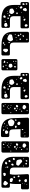

<svg xmlns="http://www.w3.org/2000/svg" viewBox="1661 -2282 621 3983"><g transform="rotate(-90 1971.5 -290.5)"><path d="M96 -396Q85 -396 77 -404Q69 -412 69 -423V-544Q69 -555 77 -563Q85 -571 96 -571H419Q512 -571 577 -547Q642 -523 676 -469.5Q710 -416 710 -326V-27Q710 -16 702 -8Q694 0 683 0H514Q503 0 495 -7.5Q487 -15 487 -26V-321Q487 -396 413 -396H351Q344 -372 341.5 -345Q339 -318 339 -284L351 -27Q351 -16 343 -8Q335 0 324 0H62Q51 0 43 -8Q35 -16 35 -27V-138Q35 -149 43 -157Q51 -165 62 -165H146V-284Q146 -310 149 -338.5Q152 -367 159 -396ZM372 -528Q364 -539 356.5 -536Q349 -533 337 -529Q325 -525 318 -523Q311 -521 311 -509Q311 -496 316.5 -492Q322 -488 335 -483Q347 -479 354 -478.5Q361 -478 369 -489Q377 -501 378.5 -508.5Q380 -516 372 -528ZM181 -523Q162 -529 151 -533Q140 -537 128 -521Q115 -503 116 -491Q117 -479 130 -461Q141 -446 149.5 -440Q158 -434 172 -436L174 -441Q178 -451 186 -460.5Q194 -470 209 -476Q209 -480 209 -483Q209 -486 209 -490Q209 -506 202.5 -512Q196 -518 181 -523ZM496 -494 486 -496 479 -493 480 -483 489 -487ZM608 -479Q606 -490 600 -491Q594 -492 583 -494Q574 -495 569 -494.5Q564 -494 560 -486Q554 -476 553 -470Q552 -464 560 -456Q567 -448 572.5 -451Q578 -454 588 -459Q597 -463 603 -465.5Q609 -468 608 -479ZM500 -466Q493 -468 490 -465.5Q487 -463 483 -457Q479 -453 480.5 -450Q482 -447 485 -443Q490 -436 491.5 -431.5Q493 -427 500 -429Q508 -431 507.5 -436Q507 -441 507 -449Q507 -456 506.5 -460Q506 -464 500 -466ZM644 -407Q642 -416 638 -419.5Q634 -423 624 -425Q615 -426 611 -423Q607 -420 603 -412Q599 -404 599 -399Q599 -394 605 -387Q612 -381 616.5 -382Q621 -383 629 -387Q637 -391 641 -394.5Q645 -398 644 -407ZM259 -385Q257 -388 255 -391Q253 -394 252 -396H191Q189 -391 188 -383.5Q187 -376 187 -366Q186 -350 195 -347Q204 -344 219 -339Q234 -333 242.5 -330.5Q251 -328 261 -340Q271 -354 269.5 -362.5Q268 -371 259 -385ZM555 -367Q544 -368 540 -364Q536 -360 532 -351Q527 -340 526.5 -334Q526 -328 535 -321Q543 -314 548 -318.5Q553 -323 561 -328Q570 -334 568 -346Q565 -355 564.5 -360.5Q564 -366 555 -367ZM663 -334Q651 -335 647 -325Q644 -316 641.5 -311Q639 -306 646 -300Q655 -292 661 -291.5Q667 -291 676 -297Q685 -303 686.5 -309Q688 -315 685 -325Q683 -334 677.5 -334Q672 -334 663 -334ZM300 -318Q292 -324 286.5 -323.5Q281 -323 273 -317Q266 -312 268.5 -307.5Q271 -303 274 -294Q277 -286 287 -286Q297 -286 299 -295Q302 -303 304.5 -308Q307 -313 300 -318ZM650 -219Q645 -241 637 -250Q629 -259 606 -262Q576 -265 559.5 -265.5Q543 -266 531 -239Q523 -222 528 -213Q533 -204 545 -196.5Q557 -189 571 -176Q584 -164 592.5 -154.5Q601 -145 610.5 -142Q620 -139 635 -147Q659 -161 657.5 -176.5Q656 -192 650 -219ZM313 -230Q305 -235 300.5 -235.5Q296 -236 289 -230Q283 -224 286 -220Q289 -216 292 -209Q295 -203 296.5 -198.5Q298 -194 305 -195Q313 -196 316 -199Q319 -202 321 -210Q322 -218 321 -222Q320 -226 313 -230ZM220 -212Q210 -213 205 -211.5Q200 -210 196 -200Q192 -191 195.5 -187Q199 -183 207 -176Q213 -171 217 -171.5Q221 -172 228 -177Q235 -181 237 -184.5Q239 -188 237 -196Q235 -204 232 -207.5Q229 -211 220 -212ZM156 -141 146 -140 151 -131 158 -128 162 -136ZM672 -121 661 -116 660 -106 669 -100 676 -109ZM523 -120 513 -119 512 -108 523 -103 530 -112ZM153 -93 148 -99 141 -92 146 -86 152 -87ZM242 -81Q234 -91 228 -96Q222 -101 209 -96Q195 -91 189 -84.5Q183 -78 184 -63Q185 -49 193.5 -48Q202 -47 215 -43Q225 -40 231 -40.5Q237 -41 243 -49Q249 -59 249 -65Q249 -71 242 -81ZM582 -64Q578 -70 575.5 -73.5Q573 -77 566 -75Q558 -73 555 -70Q552 -67 551 -58Q550 -50 554 -47.5Q558 -45 565 -42Q571 -40 574 -41.5Q577 -43 582 -48Q588 -55 582 -64ZM635 -68Q628 -72 625.5 -68Q623 -64 617 -59Q612 -56 610 -53.5Q608 -51 610 -45Q613 -39 615.5 -36.5Q618 -34 625 -34Q638 -35 640 -47Q642 -55 642 -59.5Q642 -64 635 -68ZM139 -52 132 -49 129 -40 140 -38 145 -46Z M825 0Q814 0 806 -8Q798 -16 798 -27V-544Q798 -555 806 -563Q814 -571 825 -571H1004Q1015 -571 1023 -563Q1031 -555 1031 -544V-27Q1031 -16 1023 -8Q1015 0 1004 0ZM971 -541Q964 -541 962 -538Q960 -535 958 -529Q954 -519 961 -513Q965 -510 968 -511.5Q971 -513 975 -516Q982 -520 980 -527Q978 -533 977.5 -537Q977 -541 971 -541ZM906 -525 896 -523 892 -513 902 -509 907 -516ZM1001 -504 994 -496V-486L1003 -488L1009 -495ZM948 -457 936 -454 939 -440 951 -442 960 -451ZM911 -428Q907 -428 906 -425.5Q905 -423 903 -419Q902 -414 900.5 -411.5Q899 -409 903 -406Q907 -403 909 -405Q911 -407 915 -409Q920 -412 923.5 -413.5Q927 -415 925 -420Q924 -426 920.5 -427Q917 -428 911 -428ZM985 -422 978 -428 970 -425 971 -415H980ZM948 -382 941 -387 935 -383V-373L946 -372ZM841 -378 832 -385 819 -382 822 -368H834ZM983 -382 973 -377V-369L979 -362L987 -370ZM933 -298Q930 -309 919 -310Q911 -310 906 -309.5Q901 -309 898 -302Q895 -293 896.5 -288.5Q898 -284 905 -278Q912 -273 916.5 -273Q921 -273 928 -278Q935 -282 935 -286.5Q935 -291 933 -298ZM886 -272Q882 -278 878.5 -276.5Q875 -275 869 -272Q861 -269 861 -262Q861 -252 869 -250Q877 -247 883 -255Q887 -261 888.5 -264Q890 -267 886 -272ZM987 -261Q979 -271 972.5 -271.5Q966 -272 954 -267Q944 -263 942.5 -257.5Q941 -252 942 -241Q942 -232 946.5 -229.5Q951 -227 959 -225Q972 -221 979 -232Q985 -242 989.5 -247Q994 -252 987 -261ZM911 -252 900 -246 904 -237 913 -233 920 -242ZM904 -197 891 -192 898 -181 909 -177 911 -189ZM862 -163Q855 -164 850 -157Q846 -150 852 -144Q856 -138 864 -142Q869 -144 871 -145.5Q873 -147 873 -152Q872 -161 862 -163ZM988 -101Q983 -121 973.5 -126Q964 -131 944 -133Q925 -134 917 -129Q909 -124 901 -106Q895 -92 902.5 -86Q910 -80 922 -70Q933 -61 939.5 -57Q946 -53 958 -60Q974 -70 983 -76.5Q992 -83 988 -101ZM880 -49H865L860 -37L869 -28L882 -34Z M1137 0Q1126 0 1118 -8Q1110 -16 1110 -27V-148Q1110 -159 1118 -167Q1126 -175 1137 -175H1284L1279 -333Q1278 -374 1260 -391Q1242 -408 1205 -408H1147Q1136 -408 1128 -416Q1120 -424 1120 -435V-554Q1120 -565 1128 -573Q1136 -581 1147 -581H1210Q1308 -581 1374 -557Q1440 -533 1474.5 -477.5Q1509 -422 1512 -327L1522 -27Q1522 -16 1514 -8Q1506 0 1495 0ZM1279 -528Q1279 -535 1269 -538Q1262 -539 1258 -541Q1254 -543 1250 -537Q1246 -531 1248.5 -527.5Q1251 -524 1256 -519Q1260 -513 1263 -510Q1266 -507 1273 -509Q1280 -512 1279.5 -516Q1279 -520 1279 -528ZM1341 -524 1336 -531 1329 -526 1328 -518H1336ZM1406 -510 1395 -517 1384 -508 1392 -496 1405 -498ZM1254 -482Q1249 -496 1239.5 -496.5Q1230 -497 1214 -496Q1201 -495 1195 -491.5Q1189 -488 1186 -475Q1182 -462 1184.5 -455Q1187 -448 1199 -440Q1212 -432 1220 -430Q1228 -428 1240 -437Q1253 -448 1257 -456.5Q1261 -465 1254 -482ZM1331 -488 1323 -482 1321 -473 1330 -471 1336 -478ZM1374 -462 1361 -464 1356 -455 1362 -442 1372 -451ZM1308 -456 1294 -454 1297 -441 1306 -438 1316 -446ZM1470 -411Q1455 -434 1440.5 -435.5Q1426 -437 1400 -429Q1373 -421 1360 -412.5Q1347 -404 1346 -375Q1345 -344 1355 -331.5Q1365 -319 1395 -309Q1424 -299 1439.5 -303Q1455 -307 1474 -331Q1492 -355 1489.5 -371Q1487 -387 1470 -411ZM1348 -288Q1343 -294 1338.5 -292Q1334 -290 1327 -287Q1318 -284 1312 -284Q1306 -284 1306 -275Q1306 -265 1311.5 -263.5Q1317 -262 1326 -259Q1335 -256 1341 -254Q1347 -252 1352 -260Q1358 -269 1356 -274Q1354 -279 1348 -288ZM1473 -292Q1466 -293 1464 -289.5Q1462 -286 1459 -279Q1454 -270 1460 -263Q1468 -255 1477 -260Q1486 -264 1485 -275Q1484 -283 1482.5 -286.5Q1481 -290 1473 -292ZM1422 -232Q1415 -241 1409.5 -243Q1404 -245 1393 -241Q1380 -236 1374 -231.5Q1368 -227 1369 -214Q1370 -198 1374.5 -191.5Q1379 -185 1394 -181Q1410 -177 1418.5 -179Q1427 -181 1436 -195Q1444 -208 1438 -214.5Q1432 -221 1422 -232ZM1267 -127Q1270 -118 1279 -118Q1284 -118 1286 -120L1285 -149Q1278 -153 1267 -144Q1262 -140 1263 -136.5Q1264 -133 1267 -127ZM1201 -126 1195 -125 1193 -118 1204 -120ZM1151 -86 1145 -95 1133 -92 1135 -81 1146 -73ZM1225 -86 1214 -92 1204 -84 1211 -76 1220 -77ZM1492 -63V-52Q1495 -54 1493.5 -57.5Q1492 -61 1492 -63Z M1621 0Q1610 0 1602 -8Q1594 -16 1594 -27V-544Q1594 -555 1602 -563Q1610 -571 1621 -571H1800Q1811 -571 1819 -563Q1827 -555 1827 -544V-27Q1827 -16 1819 -8Q1811 0 1800 0ZM1767 -541Q1760 -541 1758 -538Q1756 -535 1754 -529Q1750 -519 1757 -513Q1761 -510 1764 -511.5Q1767 -513 1771 -516Q1778 -520 1776 -527Q1774 -533 1773.5 -537Q1773 -541 1767 -541ZM1702 -525 1692 -523 1688 -513 1698 -509 1703 -516ZM1797 -504 1790 -496V-486L1799 -488L1805 -495ZM1744 -457 1732 -454 1735 -440 1747 -442 1756 -451ZM1707 -428Q1703 -428 1702 -425.5Q1701 -423 1699 -419Q1698 -414 1696.5 -411.5Q1695 -409 1699 -406Q1703 -403 1705 -405Q1707 -407 1711 -409Q1716 -412 1719.5 -413.5Q1723 -415 1721 -420Q1720 -426 1716.5 -427Q1713 -428 1707 -428ZM1781 -422 1774 -428 1766 -425 1767 -415H1776ZM1744 -382 1737 -387 1731 -383V-373L1742 -372ZM1637 -378 1628 -385 1615 -382 1618 -368H1630ZM1779 -382 1769 -377V-369L1775 -362L1783 -370ZM1729 -298Q1726 -309 1715 -310Q1707 -310 1702 -309.5Q1697 -309 1694 -302Q1691 -293 1692.5 -288.5Q1694 -284 1701 -278Q1708 -273 1712.5 -273Q1717 -273 1724 -278Q1731 -282 1731 -286.5Q1731 -291 1729 -298ZM1682 -272Q1678 -278 1674.5 -276.5Q1671 -275 1665 -272Q1657 -269 1657 -262Q1657 -252 1665 -250Q1673 -247 1679 -255Q1683 -261 1684.5 -264Q1686 -267 1682 -272ZM1783 -261Q1775 -271 1768.5 -271.5Q1762 -272 1750 -267Q1740 -263 1738.5 -257.5Q1737 -252 1738 -241Q1738 -232 1742.5 -229.5Q1747 -227 1755 -225Q1768 -221 1775 -232Q1781 -242 1785.5 -247Q1790 -252 1783 -261ZM1707 -252 1696 -246 1700 -237 1709 -233 1716 -242ZM1700 -197 1687 -192 1694 -181 1705 -177 1707 -189ZM1658 -163Q1651 -164 1646 -157Q1642 -150 1648 -144Q1652 -138 1660 -142Q1665 -144 1667 -145.5Q1669 -147 1669 -152Q1668 -161 1658 -163ZM1784 -101Q1779 -121 1769.5 -126Q1760 -131 1740 -133Q1721 -134 1713 -129Q1705 -124 1697 -106Q1691 -92 1698.5 -86Q1706 -80 1718 -70Q1729 -61 1735.5 -57Q1742 -53 1754 -60Q1770 -70 1779 -76.5Q1788 -83 1784 -101ZM1676 -49H1661L1656 -37L1665 -28L1678 -34Z M1932 0Q1921 0 1913 -8Q1905 -16 1905 -27V-148Q1905 -159 1913 -167Q1921 -175 1932 -175H2157V-320Q2157 -395 2083 -395H1942Q1931 -395 1923 -403Q1915 -411 1915 -422V-544Q1915 -555 1923 -563Q1931 -571 1942 -571H2088Q2181 -571 2248.5 -548Q2316 -525 2353 -470Q2390 -415 2390 -318V-175H2423Q2434 -175 2442 -167Q2450 -159 2450 -148V-27Q2450 -16 2442 -8Q2434 0 2423 0ZM2173 -513Q2169 -525 2164 -528.5Q2159 -532 2147 -532Q2136 -532 2132.5 -527Q2129 -522 2126 -512Q2123 -502 2123.5 -496.5Q2124 -491 2132 -485Q2140 -479 2145 -482Q2150 -485 2158 -490Q2166 -496 2171 -500Q2176 -504 2173 -513ZM2019 -475Q2018 -494 2011.5 -501Q2005 -508 1987 -513Q1969 -517 1960 -514Q1951 -511 1941 -496Q1932 -482 1936 -473.5Q1940 -465 1950 -452Q1958 -442 1965.5 -444Q1973 -446 1985 -451Q1999 -456 2009.5 -457.5Q2020 -459 2019 -475ZM2055 -504Q2046 -506 2043 -500Q2040 -495 2039 -492Q2038 -489 2042 -484Q2045 -480 2048.5 -481Q2052 -482 2057 -484Q2065 -487 2064 -495Q2063 -502 2055 -504ZM2255 -449 2251 -457 2243 -452 2245 -444 2253 -439ZM2118 -451Q2111 -453 2110 -448.5Q2109 -444 2105 -437Q2102 -433 2101 -430.5Q2100 -428 2103 -424Q2108 -418 2110.5 -414.5Q2113 -411 2120 -413Q2127 -416 2127 -420.5Q2127 -425 2127 -433Q2127 -440 2126.5 -444.5Q2126 -449 2118 -451ZM2218 -445 2207 -446 2205 -436 2211 -428 2221 -434ZM2173 -418Q2167 -418 2163 -418Q2159 -418 2157 -412Q2152 -399 2162 -392Q2168 -387 2171.5 -388.5Q2175 -390 2181 -394Q2187 -398 2189 -401Q2191 -404 2189 -411Q2188 -417 2184 -417.5Q2180 -418 2173 -418ZM2315 -364Q2312 -385 2304 -393.5Q2296 -402 2275 -405Q2250 -409 2236 -408.5Q2222 -408 2210 -385Q2198 -361 2203.5 -348Q2209 -335 2227 -316Q2243 -301 2255 -304.5Q2267 -308 2287 -318Q2305 -327 2312 -335.5Q2319 -344 2315 -364ZM2321 -262 2313 -265 2309 -255 2318 -251 2327 -255ZM2216 -263Q2209 -263 2205.5 -262Q2202 -261 2200 -255Q2196 -245 2206 -237Q2212 -232 2215.5 -230Q2219 -228 2226 -232Q2238 -240 2234 -254Q2232 -262 2227.5 -262.5Q2223 -263 2216 -263ZM2368 -219 2361 -223 2358 -216 2360 -209 2370 -210ZM2353 -179Q2344 -186 2339.5 -190Q2335 -194 2326 -188Q2316 -181 2315.5 -175Q2315 -169 2318 -158Q2321 -147 2325.5 -142.5Q2330 -138 2342 -138Q2353 -138 2356.5 -142.5Q2360 -147 2364 -158Q2367 -166 2363.5 -170Q2360 -174 2353 -179ZM2238 -153 2231 -159 2221 -157 2224 -148 2231 -147ZM2423 -130Q2416 -137 2411 -136.5Q2406 -136 2398 -132Q2390 -129 2390 -124.5Q2390 -120 2391 -112Q2392 -104 2392.5 -98.5Q2393 -93 2402 -91Q2411 -90 2414 -93.5Q2417 -97 2422 -105Q2426 -113 2427.5 -118Q2429 -123 2423 -130ZM2322 -97Q2317 -111 2313 -118.5Q2309 -126 2293 -126Q2278 -126 2275.5 -117.5Q2273 -109 2269 -95Q2264 -79 2260 -70Q2256 -61 2269 -52Q2284 -41 2293.5 -43.5Q2303 -46 2317 -57Q2329 -66 2328 -74Q2327 -82 2322 -97ZM2147 -111 2140 -119 2133 -113 2132 -103 2142 -104ZM2098 -100Q2094 -107 2092 -111Q2090 -115 2082 -114Q2072 -112 2068 -108.5Q2064 -105 2063 -96Q2062 -87 2066.5 -84.5Q2071 -82 2079 -78Q2088 -75 2092.5 -72.5Q2097 -70 2104 -77Q2110 -83 2106.5 -87.5Q2103 -92 2098 -100ZM1990 -57Q1990 -71 1986 -77.5Q1982 -84 1968 -88Q1956 -92 1951.5 -86.5Q1947 -81 1939 -71Q1934 -63 1936.5 -58.5Q1939 -54 1944 -47Q1951 -38 1954 -31.5Q1957 -25 1967 -28Q1980 -33 1985 -38Q1990 -43 1990 -57ZM2419 -67Q2407 -72 2398 -62Q2391 -53 2397 -41Q2403 -32 2416 -34Q2422 -36 2423 -39Q2424 -42 2425 -49Q2426 -56 2425.5 -60Q2425 -64 2419 -67Z M2531 -240Q2520 -240 2512 -248Q2504 -256 2504 -267V-544Q2504 -555 2512 -563Q2520 -571 2531 -571H2710Q2721 -571 2729 -563Q2737 -555 2737 -544V-267Q2737 -256 2729 -248Q2721 -240 2710 -240ZM2586 -544Q2580 -545 2576.5 -545.5Q2573 -546 2570 -541Q2566 -535 2567 -532Q2568 -529 2572 -523Q2575 -519 2578.5 -519.5Q2582 -520 2587 -522Q2593 -524 2597.5 -525Q2602 -526 2602 -533Q2602 -540 2597.5 -541Q2593 -542 2586 -544ZM2704 -507Q2704 -515 2699.5 -516.5Q2695 -518 2687 -520Q2678 -523 2672.5 -526Q2667 -529 2661 -521Q2656 -512 2658.5 -507Q2661 -502 2667 -494Q2672 -488 2676.5 -489Q2681 -490 2688 -493Q2695 -496 2699.5 -497.5Q2704 -499 2704 -507ZM2611 -486Q2605 -489 2601 -484Q2596 -480 2599 -474Q2601 -470 2602.5 -467.5Q2604 -465 2609 -466Q2619 -468 2621 -476Q2622 -481 2619 -482Q2616 -483 2611 -486ZM2548 -449Q2547 -455 2547 -458.5Q2547 -462 2542 -463Q2531 -465 2526 -455Q2523 -450 2526 -448Q2529 -446 2533 -442Q2537 -437 2543 -440Q2549 -443 2548 -449ZM2668 -460Q2663 -463 2660.5 -461.5Q2658 -460 2654 -456Q2649 -452 2652 -445Q2655 -438 2662 -439Q2671 -440 2673 -447Q2675 -456 2668 -460ZM2619 -416Q2601 -423 2590.5 -422.5Q2580 -422 2567 -407Q2555 -392 2557.5 -381.5Q2560 -371 2570 -355Q2579 -342 2588 -341.5Q2597 -341 2613 -345Q2627 -349 2633.5 -354.5Q2640 -360 2641 -375Q2642 -393 2638.5 -401.5Q2635 -410 2619 -416ZM2692 -329 2678 -324 2684 -312 2695 -308 2702 -320ZM2585 -310Q2577 -314 2574 -309.5Q2571 -305 2565 -298Q2559 -290 2564 -282Q2569 -275 2571 -270.5Q2573 -266 2581 -268Q2589 -270 2588 -275Q2587 -280 2588 -288Q2589 -297 2590.5 -302Q2592 -307 2585 -310ZM2647 -290 2643 -298 2635 -293 2636 -284 2645 -281ZM2700 -281 2686 -282 2677 -271 2687 -259 2700 -267Z M3107 0Q3096 0 3088 -7.5Q3080 -15 3080 -26V-321Q3080 -396 3006 -396H2839Q2828 -396 2820 -404Q2812 -412 2812 -423V-544Q2812 -555 2820 -563Q2828 -571 2839 -571H3012Q3105 -571 3170 -549.5Q3235 -528 3269 -475Q3303 -422 3303 -327V-27Q3303 -16 3295 -8Q3287 0 3276 0ZM3073 -543Q3062 -544 3057 -533Q3052 -523 3060 -514Q3064 -510 3067.5 -511Q3071 -512 3077 -515Q3082 -518 3084.5 -520.5Q3087 -523 3086 -529Q3085 -536 3082.5 -539Q3080 -542 3073 -543ZM2950 -485Q2950 -505 2951 -516.5Q2952 -528 2933 -534Q2914 -541 2907 -531.5Q2900 -522 2888 -506Q2878 -493 2877 -484Q2876 -475 2885 -462Q2897 -446 2905.5 -438.5Q2914 -431 2932 -437Q2951 -443 2950.5 -454.5Q2950 -466 2950 -485ZM3044 -515Q3039 -519 3036 -518Q3033 -517 3028 -514Q3022 -511 3024 -502Q3026 -497 3027 -494Q3028 -491 3033 -491Q3038 -491 3039.5 -493Q3041 -495 3043 -500Q3045 -506 3046.5 -509Q3048 -512 3044 -515ZM3255 -460 3244 -458V-448L3253 -441L3260 -451ZM3202 -437Q3178 -448 3163 -450Q3148 -452 3130 -432Q3110 -409 3106.5 -393.5Q3103 -378 3119 -352Q3132 -328 3147.5 -331.5Q3163 -335 3190 -341Q3216 -347 3231.5 -350Q3247 -353 3250 -380Q3253 -407 3240.5 -416.5Q3228 -426 3202 -437ZM3089 -425Q3079 -430 3072 -422Q3065 -415 3070 -405Q3075 -395 3086 -397Q3091 -398 3091 -401.5Q3091 -405 3092 -411Q3093 -416 3093.5 -419Q3094 -422 3089 -425ZM3259 -289 3248 -296 3241 -285 3247 -275 3258 -278ZM3193 -276 3177 -274V-261L3186 -254L3192 -262ZM3137 -256 3128 -258 3125 -251 3127 -242 3136 -247ZM3241 -222Q3235 -236 3221 -234Q3213 -233 3213 -228.5Q3213 -224 3211 -216Q3210 -208 3217 -204Q3223 -200 3226.5 -198Q3230 -196 3235 -201Q3241 -207 3243 -211Q3245 -215 3241 -222ZM3159 -193Q3155 -199 3145 -197Q3138 -195 3137 -187Q3137 -180 3135.5 -175.5Q3134 -171 3141 -168Q3154 -163 3163 -174Q3167 -179 3165 -183Q3163 -187 3159 -193ZM3261 -180Q3256 -184 3252.5 -185.5Q3249 -187 3244 -183Q3239 -178 3238.5 -174.5Q3238 -171 3241 -164Q3243 -159 3246.5 -159Q3250 -159 3256 -159Q3265 -160 3267 -167Q3269 -176 3261 -180ZM3233 -128Q3228 -134 3224 -133.5Q3220 -133 3213 -130Q3206 -127 3202.5 -125Q3199 -123 3199 -115Q3199 -107 3203 -105Q3207 -103 3214 -102Q3220 -100 3221.5 -103Q3223 -106 3226 -111Q3230 -116 3233.5 -119.5Q3237 -123 3233 -128ZM3146 -53Q3140 -55 3137 -56.5Q3134 -58 3130 -53Q3127 -49 3129 -46Q3131 -43 3134 -39Q3136 -34 3138 -32Q3140 -30 3145 -31Q3152 -33 3156 -34.5Q3160 -36 3160 -43Q3160 -50 3156 -50.5Q3152 -51 3146 -53Z M3402 0Q3391 0 3383 -8Q3375 -16 3375 -27V-148Q3375 -159 3383 -167Q3391 -175 3402 -175H3627V-320Q3627 -395 3553 -395H3412Q3401 -395 3393 -403Q3385 -411 3385 -422V-544Q3385 -555 3393 -563Q3401 -571 3412 -571H3558Q3651 -571 3718.5 -548Q3786 -525 3823 -470Q3860 -415 3860 -318V-175H3893Q3904 -175 3912 -167Q3920 -159 3920 -148V-27Q3920 -16 3912 -8Q3904 0 3893 0ZM3643 -513Q3639 -525 3634 -528.5Q3629 -532 3617 -532Q3606 -532 3602.5 -527Q3599 -522 3596 -512Q3593 -502 3593.5 -496.5Q3594 -491 3602 -485Q3610 -479 3615 -482Q3620 -485 3628 -490Q3636 -496 3641 -500Q3646 -504 3643 -513ZM3489 -475Q3488 -494 3481.5 -501Q3475 -508 3457 -513Q3439 -517 3430 -514Q3421 -511 3411 -496Q3402 -482 3406 -473.5Q3410 -465 3420 -452Q3428 -442 3435.5 -444Q3443 -446 3455 -451Q3469 -456 3479.5 -457.5Q3490 -459 3489 -475ZM3525 -504Q3516 -506 3513 -500Q3510 -495 3509 -492Q3508 -489 3512 -484Q3515 -480 3518.5 -481Q3522 -482 3527 -484Q3535 -487 3534 -495Q3533 -502 3525 -504ZM3725 -449 3721 -457 3713 -452 3715 -444 3723 -439ZM3588 -451Q3581 -453 3580 -448.5Q3579 -444 3575 -437Q3572 -433 3571 -430.5Q3570 -428 3573 -424Q3578 -418 3580.5 -414.5Q3583 -411 3590 -413Q3597 -416 3597 -420.5Q3597 -425 3597 -433Q3597 -440 3596.5 -444.5Q3596 -449 3588 -451ZM3688 -445 3677 -446 3675 -436 3681 -428 3691 -434ZM3643 -418Q3637 -418 3633 -418Q3629 -418 3627 -412Q3622 -399 3632 -392Q3638 -387 3641.5 -388.5Q3645 -390 3651 -394Q3657 -398 3659 -401Q3661 -404 3659 -411Q3658 -417 3654 -417.5Q3650 -418 3643 -418ZM3785 -364Q3782 -385 3774 -393.5Q3766 -402 3745 -405Q3720 -409 3706 -408.5Q3692 -408 3680 -385Q3668 -361 3673.5 -348Q3679 -335 3697 -316Q3713 -301 3725 -304.5Q3737 -308 3757 -318Q3775 -327 3782 -335.5Q3789 -344 3785 -364ZM3791 -262 3783 -265 3779 -255 3788 -251 3797 -255ZM3686 -263Q3679 -263 3675.5 -262Q3672 -261 3670 -255Q3666 -245 3676 -237Q3682 -232 3685.5 -230Q3689 -228 3696 -232Q3708 -240 3704 -254Q3702 -262 3697.5 -262.5Q3693 -263 3686 -263ZM3838 -219 3831 -223 3828 -216 3830 -209 3840 -210ZM3823 -179Q3814 -186 3809.5 -190Q3805 -194 3796 -188Q3786 -181 3785.5 -175Q3785 -169 3788 -158Q3791 -147 3795.5 -142.5Q3800 -138 3812 -138Q3823 -138 3826.5 -142.5Q3830 -147 3834 -158Q3837 -166 3833.5 -170Q3830 -174 3823 -179ZM3708 -153 3701 -159 3691 -157 3694 -148 3701 -147ZM3893 -130Q3886 -137 3881 -136.5Q3876 -136 3868 -132Q3860 -129 3860 -124.5Q3860 -120 3861 -112Q3862 -104 3862.5 -98.5Q3863 -93 3872 -91Q3881 -90 3884 -93.5Q3887 -97 3892 -105Q3896 -113 3897.5 -118Q3899 -123 3893 -130ZM3792 -97Q3787 -111 3783 -118.5Q3779 -126 3763 -126Q3748 -126 3745.5 -117.5Q3743 -109 3739 -95Q3734 -79 3730 -70Q3726 -61 3739 -52Q3754 -41 3763.5 -43.5Q3773 -46 3787 -57Q3799 -66 3798 -74Q3797 -82 3792 -97ZM3617 -111 3610 -119 3603 -113 3602 -103 3612 -104ZM3568 -100Q3564 -107 3562 -111Q3560 -115 3552 -114Q3542 -112 3538 -108.5Q3534 -105 3533 -96Q3532 -87 3536.5 -84.5Q3541 -82 3549 -78Q3558 -75 3562.5 -72.5Q3567 -70 3574 -77Q3580 -83 3576.5 -87.5Q3573 -92 3568 -100ZM3460 -57Q3460 -71 3456 -77.5Q3452 -84 3438 -88Q3426 -92 3421.5 -86.5Q3417 -81 3409 -71Q3404 -63 3406.5 -58.5Q3409 -54 3414 -47Q3421 -38 3424 -31.5Q3427 -25 3437 -28Q3450 -33 3455 -38Q3460 -43 3460 -57ZM3889 -67Q3877 -72 3868 -62Q3861 -53 3867 -41Q3873 -32 3886 -34Q3892 -36 3893 -39Q3894 -42 3895 -49Q3896 -56 3895.5 -60Q3895 -64 3889 -67Z"/></g></svg>

Font: Rubik Moonrocks
Style: Regular
Weight: 400
Designer: Hubert and Fischer, NaN
Foundry: Hubert and Fischer, NaN
Version: Version 2.200